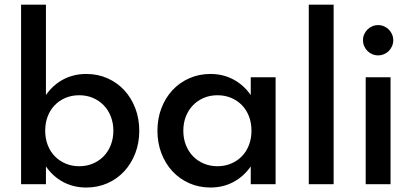

<svg xmlns="http://www.w3.org/2000/svg" viewBox="-20 -802 1787 836"><path d="M180 -781.8V-388.2Q210.5 -432.3 255.5 -456.1Q300.5 -480 355.5 -480Q405.9 -480 448.2 -461.1Q490.5 -442.3 521.1 -409.1Q551.8 -375.9 569.1 -330.7Q586.4 -285.5 586.4 -232.7Q586.4 -180 569.1 -134.8Q551.8 -89.5 521.1 -56.4Q490.5 -23.2 448.2 -4.3Q405.9 14.5 355.5 14.5Q300.5 14.5 255.5 -9.3Q210.5 -33.2 180 -77.3V0H71.8V-781.8ZM325 -78.2Q357.3 -78.2 384.5 -89.8Q411.8 -101.4 431.6 -121.8Q451.4 -142.3 462.5 -170.7Q473.6 -199.1 473.6 -232.7Q473.6 -266.4 462.5 -294.8Q451.4 -323.2 431.6 -343.6Q411.8 -364.1 384.5 -375.7Q357.3 -387.3 325 -387.3Q292.7 -387.3 265.5 -375.9Q238.2 -364.5 218.4 -344.1Q198.6 -323.6 187.7 -295.2Q176.8 -266.8 176.8 -232.7Q176.8 -199.1 187.7 -170.7Q198.6 -142.3 218.4 -121.8Q238.2 -101.4 265.5 -89.8Q292.7 -78.2 325 -78.2Z M896.4 -480Q950.9 -480 995.9 -456.1Q1040.9 -432.3 1071.8 -388.2V-465.5H1180V0H1071.8V-77.3Q1040.9 -33.2 995.9 -9.3Q950.9 14.5 896.4 14.5Q846.4 14.5 803.9 -4.3Q761.4 -23.2 730.7 -56.4Q700 -89.5 682.7 -134.8Q665.5 -180 665.5 -232.7Q665.5 -285.5 682.7 -330.7Q700 -375.9 730.7 -409.1Q761.4 -442.3 803.9 -461.1Q846.4 -480 896.4 -480ZM778.2 -232.7Q778.2 -199.1 789.3 -170.7Q800.5 -142.3 820.2 -121.8Q840 -101.4 867.3 -89.8Q894.5 -78.2 926.8 -78.2Q959.1 -78.2 986.4 -89.8Q1013.6 -101.4 1033.4 -121.8Q1053.2 -142.3 1064.1 -170.7Q1075 -199.1 1075 -232.7Q1075 -266.8 1064.1 -295.2Q1053.2 -323.6 1033.4 -344.1Q1013.6 -364.5 986.4 -375.9Q959.1 -387.3 926.8 -387.3Q894.5 -387.3 867.3 -375.7Q840 -364.1 820.2 -343.6Q800.5 -323.2 789.3 -294.8Q778.2 -266.4 778.2 -232.7Z M1324.5 0V-781.8H1432.7V0Z M1680.5 -465.5V0H1572.3V-465.5ZM1560.5 -626.8Q1560.5 -640.5 1565.7 -652.5Q1570.9 -664.5 1579.8 -673.4Q1588.6 -682.3 1600.7 -687.5Q1612.7 -692.7 1626.4 -692.7Q1640 -692.7 1652 -687.5Q1664.1 -682.3 1673 -673.4Q1681.8 -664.5 1687 -652.5Q1692.3 -640.5 1692.3 -626.8Q1692.3 -613.2 1687 -601.1Q1681.8 -589.1 1673 -580.2Q1664.1 -571.4 1652 -566.1Q1640 -560.9 1626.4 -560.9Q1612.7 -560.9 1600.7 -566.1Q1588.6 -571.4 1579.8 -580.2Q1570.9 -589.1 1565.7 -601.1Q1560.5 -613.2 1560.5 -626.8Z"/></svg>

Font: Spartan MB SemBd
Style: Regular
Weight: 600
Designer: Matt Bailey, Mirko Velimirovic
Foundry: Matt Bailey
Version: Version 1.005